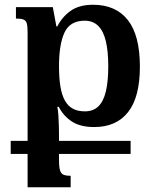

<svg xmlns="http://www.w3.org/2000/svg" viewBox="-20 -522 658 807"><path d="M371 -502Q467 -502 517.5 -437.5Q568 -373 568 -242Q568 -114 518.5 -51Q469 12 376 12Q318 12 282.5 -11Q247 -34 227 -73H221Q224 -58 225.5 -35.5Q227 -13 227.5 9.5Q228 32 228 49V150Q228 180 232.5 194.5Q237 209 248.5 213Q260 217 277 217V265H96V-387Q96 -412 92.5 -424Q89 -436 78.5 -440Q68 -444 47 -444V-492H202L217 -411H221Q241 -451 277 -476.5Q313 -502 371 -502ZM337 -54Q372 -54 393.5 -75Q415 -96 425 -138Q435 -180 435 -243Q435 -306 425 -348.5Q415 -391 393 -413Q371 -435 336 -435Q274 -435 251 -385Q228 -335 228 -244Q228 -194 234 -158Q240 -122 253 -99Q266 -76 286.5 -65Q307 -54 337 -54ZM25 125V70H529V125Z"/></svg>

Font: Noto Serif Armenian SemiBold
Style: Regular
Weight: 600
Version: Version 2.007